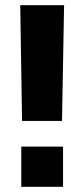

<svg xmlns="http://www.w3.org/2000/svg" viewBox="-20 -720 325 740"><path d="M65 -254 58 -700H227L219 -254ZM62 0V-155H223V0Z"/></svg>

Font: SUSE Thin ExtraBold
Style: Regular
Weight: 800
Version: Version 1.000